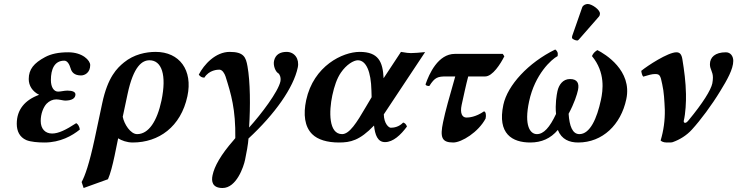

<svg xmlns="http://www.w3.org/2000/svg" viewBox="-20 -704 3694 962"><path d="M184 -98C184 -134 197 -166 213 -184C227 -198 243 -206 262 -206C276 -206 298 -200 306 -200C341 -200 358 -212 358 -231C358 -243 344 -250 318 -250C301 -250 285 -245 271 -245C250 -245 235 -267 235 -303C235 -356 252 -400 302 -400C318 -400 328 -381 334 -361C339 -343 352 -326 386 -326C405 -326 432 -340 432 -378C432 -401 394 -442 322 -442C273 -442 236 -434 206 -418C150 -388 124 -357 124 -308C124 -275 142 -246 176 -229C105 -203 64 -155 64 -84C64 -47 78 -17 112 -2C134 7 171 10 203 10C282 10 342 -24 380 -55C378 -69 372 -81 362 -87C310 -53 273 -35 241 -35C206 -35 184 -59 184 -98Z M521 194C533 167 544 124 554 77C560 48 566 17 572 -11C589 0 616 10 645 10C775 10 886 -68 919 -222C947 -353 879 -444 760 -444C712 -444 651 -432 601 -391C567 -363 520 -319 492 -186L454 -7C427 118 406 177 389 208L399 238ZM789 -200C767 -97 725 -32 667 -32C634 -32 602 -82 595 -119L619 -232C649 -374 693 -402 729 -402C790 -402 816 -329 789 -200Z M1472 -366C1481 -409 1456 -444 1416 -444C1384 -444 1360 -431 1353 -399C1348 -376 1360 -345 1374 -337C1380 -334 1389 -317 1385 -296C1374 -245 1289 -132 1228 -65C1235 -171 1234 -295 1220 -372C1212 -417 1202 -444 1131 -444C1060 -444 1002 -381 976 -330C983 -320 992 -315 1004 -315C1028 -354 1071 -355 1079 -355C1094 -355 1105 -336 1110 -321C1138 -233 1161 -156 1159 -12L1150 -1C1086 72 1054 130 1045 174C1038 205 1044 238 1095 238C1165 238 1201 131 1208 96C1214 69 1224 14 1225 -10C1357 -132 1451 -265 1472 -366Z M1782 -444C1697 -444 1551 -374 1514 -202C1499 -131 1506 -70 1544 -32C1572 -4 1620 10 1678 10C1736 10 1782 0 1854 -75C1859 -28 1872 8 1909 8C1950 8 1988 -28 2019 -70C2015 -82 2008 -88 2000 -90C1979 -68 1954 -64 1938 -64C1928 -64 1904 -84 1903 -131L2110 -443C2083 -440 2052 -438 2039 -438C2028 -438 2017 -439 1989 -444L1902 -312C1898 -395 1876 -444 1782 -444ZM1842 -217 1813 -168C1767 -89 1731 -32 1694 -32C1626 -32 1628 -146 1645 -226C1655 -272 1668 -311 1688 -340C1716 -381 1752 -402 1773 -402C1815 -402 1839 -344 1841 -251Z M2261 -321C2230 -212 2212 -150 2200 -92C2184 -16 2193 10 2251 10C2293 10 2377 -42 2413 -110C2417 -127 2414 -145 2405 -146C2363 -117 2329 -115 2317 -115C2296 -115 2284 -136 2293 -178C2300 -210 2316 -285 2326 -321H2411C2448 -321 2488 -384 2507 -422L2499 -434H2259C2175 -434 2130 -334 2112 -281C2114 -275 2122 -273 2131 -273C2159 -317 2173 -321 2217 -321Z M3118 -207C3149 -351 3011 -434 2973 -453C2962 -446 2952 -438 2946 -423C3014 -341 3001 -251 2991 -204C2971 -110 2936 -32 2883 -32C2848 -32 2833 -73 2829 -134C2858 -188 2871 -230 2876 -253C2883 -286 2873 -308 2836 -308C2800 -308 2780 -279 2773 -247C2769 -229 2761 -181 2766 -133C2734 -65 2704 -32 2670 -32C2636 -32 2605 -75 2631 -196C2660 -332 2743 -407 2774 -423C2777 -440 2772 -449 2762 -456C2627 -390 2523 -277 2502 -179C2471 -33 2547 10 2637 10C2693 10 2739 -10 2775 -53C2794 -5 2833 10 2877 10C2999 10 3091 -79 3118 -207ZM2925 -684C2914 -684 2901 -678 2897 -667L2847 -524C2846 -521 2846 -516 2846 -515C2846 -508 2864 -501 2872 -501C2876 -501 2880 -505 2883 -509L2981 -621C2985 -626 2986 -631 2986 -636C2986 -656 2945 -684 2925 -684Z M3298 -282C3307 -243 3309 -198 3311 -154C3312 -101 3305 -50 3290 0C3294 4 3303 10 3321 10C3339 10 3346 10 3351 8C3385 -4 3420 -25 3447 -55C3490 -102 3546 -177 3589 -248C3623 -303 3654 -358 3654 -399C3654 -423 3640 -442 3617 -442C3563 -442 3537 -417 3537 -382C3537 -356 3552 -346 3552 -315C3552 -307 3551 -297 3549 -286C3542 -253 3502 -188 3429 -100C3413 -80 3404 -90 3406 -99C3415 -136 3418 -194 3417 -233C3416 -293 3408 -352 3399 -407C3395 -432 3386 -442 3369 -442C3327 -442 3223 -374 3193 -349C3194 -339 3198 -324 3203 -320C3229 -328 3247 -333 3261 -333C3285 -333 3289 -328 3298 -282Z"/></svg>

Font: Libertinus Serif
Style: Bold Italic
Weight: 700
Italic angle: -12°
Designer: Philipp H. Poll, Khaled Hosny
Foundry: Caleb Maclennan
Version: Version 7.050;RELEASE